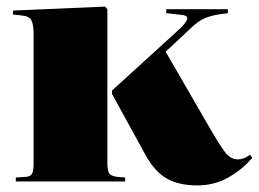

<svg xmlns="http://www.w3.org/2000/svg" viewBox="-20 -551 786 583"><path d="M28 0V-12L59 -14Q72 -15 77 -23Q82 -31 82 -57V-447Q82 -476 75.5 -489Q69 -502 46 -504L19 -507L20 -519L299 -531L306 -523V-58Q306 -32 312 -24Q318 -16 336 -14L360 -12V0ZM579 12Q524 12 487 -8.5Q450 -29 421 -82L320 -266V-276L521 -459Q543 -479 548 -491.5Q553 -504 530 -506L485 -511V-523H672V-511L650 -508Q626 -505 605 -497Q584 -489 561 -467L483 -394L616 -164Q646 -112 663 -89.5Q680 -67 702 -67Q710 -67 719 -70Q728 -73 739 -81L746 -72Q717 -37 674 -12.5Q631 12 579 12Z"/></svg>

Font: Display Black
Style: Regular
Weight: 900
Designer: Latin by Veronika Burian and Jose Scaglione. Greek by Irene Vlachou. Cyrillic by Vera Evstafieva.
Foundry: TypeTogether
Version: Version 3.002